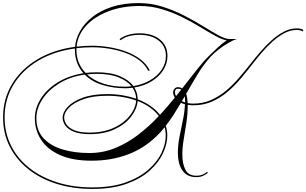

<svg xmlns="http://www.w3.org/2000/svg" viewBox="-85 -973 1997 1251"><path d="M819 -953Q898 -953 973 -929.5Q1048 -906 1115 -871.5Q1182 -837 1238.5 -802Q1295 -767 1338 -743.5Q1381 -720 1408 -719H1459Q1435 -712 1404 -694Q1373 -676 1342 -652.5Q1311 -629 1287 -603Q1241 -552 1203 -489.5Q1165 -427 1128 -362Q1136 -338 1138 -301Q1155 -298 1175 -298Q1237 -298 1289.5 -321Q1342 -344 1387.5 -382Q1433 -420 1473.5 -467.5Q1514 -515 1553 -564Q1577 -595 1609.5 -633Q1642 -671 1680.5 -706.5Q1719 -742 1761.5 -765Q1804 -788 1849 -788Q1875 -788 1892 -778L1887 -768Q1879 -774 1869 -776Q1859 -778 1848 -778Q1807 -778 1767 -756.5Q1727 -735 1690 -701.5Q1653 -668 1620.5 -630Q1588 -592 1562 -558Q1524 -509 1483 -460.5Q1442 -412 1395.5 -373Q1349 -334 1294.5 -310.5Q1240 -287 1175 -287Q1155 -287 1138 -290V-284Q1138 -231 1129.5 -174.5Q1121 -118 1112 -65Q1103 -12 1103 33Q1103 94 1123 133Q1143 172 1195 172Q1236 172 1265 146L1269 154Q1253 166 1236 173.5Q1219 181 1193 181Q1135 181 1104.5 139Q1074 97 1074 20Q1074 -28 1084.5 -81.5Q1095 -135 1106.5 -189.5Q1118 -244 1120 -294Q1106 -297 1094 -303Q1071 -264 1046.5 -226Q1022 -188 995 -153Q1005 -123 1005 -90Q1005 -35 977 25.5Q949 86 890 139Q831 192 738.5 225Q646 258 516 258Q388 258 281.5 224Q175 190 97.5 127.5Q20 65 -22.5 -20Q-65 -105 -65 -208Q-65 -329 -6 -426Q53 -523 158.5 -586Q264 -649 404 -668Q408 -719 436 -769.5Q464 -820 516 -861.5Q568 -903 643.5 -928Q719 -953 819 -953ZM1006 -609Q1006 -558 978 -515Q950 -472 901.5 -442.5Q853 -413 790 -403Q812 -368 812 -326Q906 -290 957 -225Q983 -252 1007 -280.5Q1031 -309 1054 -337Q1043 -354 1043 -371Q1043 -385 1052 -395Q1061 -405 1074 -405Q1090 -405 1102 -397Q1152 -461 1196 -517Q1240 -573 1279 -611Q1309 -641 1336.5 -666Q1364 -691 1392 -710Q1360 -716 1316.5 -740Q1273 -764 1219 -797Q1165 -830 1102.5 -861Q1040 -892 970.5 -913Q901 -934 825 -934Q712 -934 621.5 -899.5Q531 -865 476 -805Q421 -745 414 -669Q464 -675 516 -675Q570 -675 627.5 -665.5Q685 -656 737.5 -636.5Q790 -617 830 -586.5Q870 -556 891 -514L881 -511Q861 -552 822 -581Q783 -610 732 -628.5Q681 -647 625.5 -656Q570 -665 516 -665Q463 -665 413 -659Q413 -654 413 -649Q413 -559 473 -498Q507 -502 544 -502Q637 -502 696.5 -476.5Q756 -451 784 -412Q845 -422 893 -450Q941 -478 968.5 -519Q996 -560 996 -609Q996 -671 949 -708.5Q902 -746 824 -746Q746 -746 701 -711L694 -718Q718 -737 752 -746.5Q786 -756 824 -756Q907 -756 956.5 -716Q1006 -676 1006 -609ZM-55 -208Q-55 -108 -13 -24Q29 60 105 120.5Q181 181 285.5 214.5Q390 248 516 248Q644 248 734.5 215.5Q825 183 883 131.5Q941 80 968 21.5Q995 -37 995 -90Q995 -118 988 -144Q961 -110 933 -84Q852 -5 745.5 34.5Q639 74 511 74Q389 74 306.5 37.5Q224 1 183 -62Q142 -125 142 -203Q142 -268 180.5 -329.5Q219 -391 290 -435.5Q361 -480 459 -496Q433 -524 418 -562.5Q403 -601 403 -649Q403 -653 403 -657Q267 -639 163.5 -577.5Q60 -516 2.5 -421Q-55 -326 -55 -208ZM544 -492Q512 -492 482 -488Q523 -450 586 -429Q649 -408 729 -408Q751 -408 772 -411Q744 -446 687.5 -469Q631 -492 544 -492ZM496 24Q587 24 667 -9Q747 -42 817.5 -96.5Q888 -151 950 -217Q902 -280 812 -315Q808 -264 770 -214Q732 -164 663.5 -131.5Q595 -99 499 -99Q435 -99 396 -115Q357 -131 340 -156Q323 -181 323 -207Q323 -240 355 -275.5Q387 -311 452 -335.5Q517 -360 615 -360Q667 -360 714 -352Q761 -344 802 -330Q801 -369 779 -401Q754 -398 729 -398Q654 -398 584 -419Q514 -440 467 -487Q370 -473 299.5 -429Q229 -385 190.5 -325Q152 -265 152 -203Q152 -123 198 -73Q244 -23 322 0.5Q400 24 496 24ZM1074 -395Q1055 -395 1055 -371Q1055 -359 1062 -347Q1071 -358 1079.5 -368.5Q1088 -379 1096 -389Q1087 -395 1074 -395ZM333 -208Q333 -184 349 -161Q365 -138 401.5 -123.5Q438 -109 499 -109Q569 -109 624 -127.5Q679 -146 718 -177Q757 -208 778.5 -245Q800 -282 802 -318Q761 -333 713.5 -341Q666 -349 614 -349Q519 -349 456.5 -326Q394 -303 363.5 -270.5Q333 -238 333 -208ZM1121 -314Q1121 -332 1119 -346Q1114 -338 1109.5 -330Q1105 -322 1100 -314Q1110 -309 1121 -305Q1121 -309 1121 -314Z"/></svg>

Font: Ballet 16pt
Style: Regular
Weight: 400
Designer: Maximiliano R. Sproviero
Foundry: Omnibus-Type
Version: Version 1.100; ttfautohint (v1.8.3)